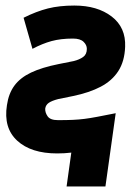

<svg xmlns="http://www.w3.org/2000/svg" viewBox="-20 -542 472 692"><path d="M220 130 237 8Q213 11 186 11Q92 11 42 -35Q-8 -81 5 -163Q11 -205 32 -233.5Q53 -262 92 -280.5Q131 -299 191 -311L246 -322Q266 -327 279.5 -336.5Q293 -346 293 -366Q293 -380 281 -391.5Q269 -403 243 -403Q199 -403 166 -394Q133 -385 97 -366L65 -478Q111 -501 152.5 -511.5Q194 -522 248 -522Q331 -522 382.5 -482.5Q434 -443 431 -373Q429 -321 406.5 -286Q384 -251 343 -229.5Q302 -208 244 -196L190 -185Q167 -179 156 -171.5Q145 -164 143 -151Q142 -137 151.5 -123Q161 -109 189 -109Q221 -109 242.5 -110Q264 -111 284 -113.5Q304 -116 330.5 -121Q357 -126 397 -134L360 130Z"/></svg>

Font: Finlandica
Style: Italic
Weight: 400
Italic angle: -8°
Designer: Niklas Ekholm, Juho Hiilivirta, Jaakko Suomalainen
Foundry: Helsinki Type Studio
Version: Version 1.064